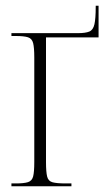

<svg xmlns="http://www.w3.org/2000/svg" viewBox="-20 -652 382 672"><path d="M20 0V-10H35Q64 -10 78 -14.5Q92 -19 96 -34.5Q100 -50 100 -85V-451Q100 -485 96 -501Q92 -517 78 -521.5Q64 -526 35 -526H20V-536H253Q279 -536 292.5 -541.5Q306 -547 310.5 -567Q315 -587 315 -628V-632H325V-521H141V-85Q141 -50 145 -34Q149 -18 164 -14Q179 -10 210 -10H230V0Z"/></svg>

Font: Noto Serif Display ExtraCondensed ExtraLight
Style: Regular
Weight: 200
Width: 2
Designer: Monotype Design Team
Foundry: Monotype Imaging Inc.
Version: Version 2.009